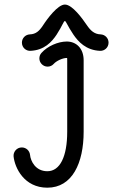

<svg xmlns="http://www.w3.org/2000/svg" viewBox="-20 -826 503 855"><path d="M40.5 -129.4C45.9 -78.1 87.9 9.8 190.9 9.8C301.8 9.8 352.5 -100.1 352.5 -239.3V-557.6C352.5 -610.4 319.8 -641.1 277.3 -641.1C238.8 -641.1 191.4 -620.6 164.6 -590.3C158.7 -584 155.3 -575.2 155.3 -565.9C155.3 -545.9 171.9 -529.3 191.9 -529.3C202.6 -529.3 212.4 -533.7 219.2 -541.5C231.4 -555.2 259.3 -567.9 277.3 -567.9C279.3 -567.9 279.3 -567.9 279.3 -557.6V-239.3C279.3 -128.4 247.1 -63.5 190.9 -63.5C137.7 -63.5 116.2 -109.4 113.8 -136.2C111.8 -155.3 96.2 -169.4 77.1 -169.4C53.7 -169.4 38.6 -148.9 40.5 -129.4ZM428.2 -672.9C399.9 -673.8 383.3 -689.9 367.2 -713.4C346.7 -743.7 301.8 -805.7 269 -805.7C237.3 -805.7 190.9 -743.2 170.4 -711.4C154.8 -688 139.6 -673.8 112.8 -672.9C92.8 -671.9 77.6 -655.8 77.6 -636.2C77.6 -613.8 96.2 -598.6 115.7 -599.6C177.7 -602.5 210.4 -639.2 231.9 -671.4C258.3 -711.9 263.2 -732.4 269 -732.4C273.9 -732.4 280.3 -711.4 306.6 -672.4C328.6 -640.1 362.8 -602.5 425.3 -599.6C444.8 -598.6 463.4 -613.8 463.4 -636.2C463.4 -655.8 448.2 -671.9 428.2 -672.9Z"/></svg>

Font: Velvelyne
Style: Regular
Weight: 400
Designer: Manon Van der Borght et Mariel Nils
Foundry: Velvetyne
Version: Version 1.070;Glyphs 3.3.1 (3343)